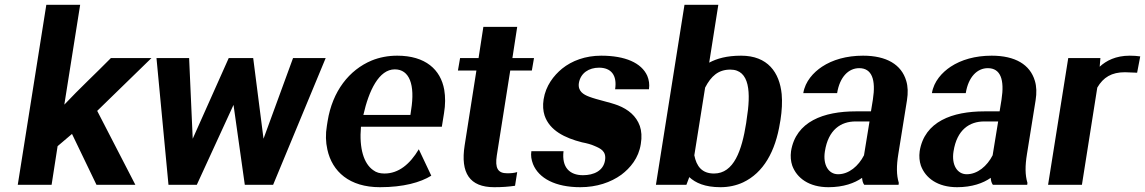

<svg xmlns="http://www.w3.org/2000/svg" viewBox="-20 -770 4771 800"><path d="M54 0H195L220 -161L280 -212L382 0H544L385 -308L611 -528H442C378 -463 311 -401 248 -334L314 -750H173Z M632 -528 682 0H800L953 -333L1000 0H1118L1337 -528H1201L1078 -192L1035 -528H933L783 -192L768 -528Z M1342 -246C1336 -211 1337 -178 1344 -147C1364 -55 1436 10 1563 10C1661 10 1732 -10 1777 -38L1725 -148C1688 -86 1641 -47 1582 -47C1563 -47 1548 -51 1535 -61C1496 -88 1476 -151 1484 -242H1821L1830 -298C1836 -334 1836 -366 1831 -396C1816 -480 1753 -538 1635 -538C1597 -538 1561 -531 1529 -518C1435 -479 1365 -390 1345 -265ZM1494 -291C1517 -393 1559 -481 1625 -481C1686 -481 1710 -417 1693 -312L1690 -291Z M1888 -476H1965L1916 -164C1898 -49 1937 10 2039 10C2073 10 2099 8 2126 4L2135 -53C2122 -49 2109 -48 2093 -48C2054 -48 2042 -70 2050 -122L2106 -476H2196L2205 -528H2115L2135 -658H1994L1974 -528H1897Z M2194 -140C2191 -122 2194 -104 2201 -86C2225 -27 2294 10 2398 10C2466 10 2525 -10 2569 -42C2606 -70 2641 -111 2650 -170C2655 -199 2653 -225 2646 -245C2631 -287 2598 -314 2555 -331C2521 -344 2469 -354 2435 -367C2411 -376 2387 -390 2392 -424C2399 -466 2434 -488 2476 -488C2526 -488 2552 -457 2543 -398H2684C2687 -419 2684 -437 2677 -454C2653 -508 2585 -538 2485 -538C2419 -538 2363 -517 2322 -484C2287 -455 2254 -413 2245 -356C2241 -330 2243 -308 2249 -289C2270 -226 2334 -195 2405 -177C2426 -173 2444 -168 2457 -162C2483 -151 2507 -140 2501 -102C2494 -58 2454 -40 2409 -40C2354 -40 2320 -72 2328 -140Z M2713 0H2840L2852 -32C2878 -8 2917 10 2982 10C3016 10 3048 3 3076 -10C3161 -50 3211 -139 3230 -259L3232 -270C3238 -309 3240 -345 3237 -378C3228 -468 3179 -538 3068 -538C3008 -538 2967 -526 2935 -509L2973 -750H2832ZM2873 -123 2918 -405C2943 -453 2973 -480 3023 -480C3105 -480 3109 -383 3091 -272L3089 -257C3071 -143 3038 -47 2955 -47C2905 -47 2882 -77 2873 -123Z M3276 -140C3273 -118 3275 -98 3281 -80C3300 -28 3351 10 3432 10C3494 10 3541 -7 3572 -29C3573 -17 3575 -8 3581 0H3724L3725 -8C3715 -41 3715 -79 3723 -128L3759 -352C3764 -383 3763 -410 3756 -433C3736 -501 3674 -538 3576 -538C3507 -538 3449 -521 3405 -492C3369 -468 3335 -431 3327 -382H3468C3479 -450 3516 -486 3560 -486C3613 -486 3630 -438 3617 -355L3609 -306H3546C3412 -306 3296 -264 3276 -140ZM3417 -139C3431 -230 3484 -264 3545 -264H3603L3580 -123C3557 -78 3517 -44 3472 -44C3433 -44 3408 -82 3417 -139Z M3812 -140C3809 -118 3811 -98 3817 -80C3836 -28 3887 10 3968 10C4030 10 4077 -7 4108 -29C4109 -17 4111 -8 4117 0H4260L4261 -8C4251 -41 4251 -79 4259 -128L4295 -352C4300 -383 4299 -410 4292 -433C4272 -501 4210 -538 4112 -538C4043 -538 3985 -521 3941 -492C3905 -468 3871 -431 3863 -382H4004C4015 -450 4052 -486 4096 -486C4149 -486 4166 -438 4153 -355L4145 -306H4082C3948 -306 3832 -264 3812 -140ZM3953 -139C3967 -230 4020 -264 4081 -264H4139L4116 -123C4093 -78 4053 -44 4008 -44C3969 -44 3944 -82 3953 -139Z M4347 0H4488L4552 -405C4577 -448 4612 -469 4667 -469C4682 -469 4704 -467 4718 -467L4731 -535C4720 -537 4701 -538 4687 -538C4629 -538 4589 -517 4562 -492L4565 -528H4431Z"/></svg>

Font: Aerodynamic
Style: Obl
Weight: 500
Designer: Google
Version: Version 2.000980; 2014